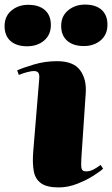

<svg xmlns="http://www.w3.org/2000/svg" viewBox="-72 -804 489 838"><path d="M99 -457Q101 -475 96.5 -484.5Q92 -494 75 -494Q66 -494 48 -489.5Q30 -485 10 -477L3 -497Q30 -509 77.5 -523Q125 -537 177 -537Q249 -537 278 -497Q307 -457 302 -395L283 -112Q281 -81 284 -68.5Q287 -56 304 -56Q321 -56 337.5 -65Q354 -74 367 -84L378 -68Q367 -57 336.5 -37.5Q306 -18 265.5 -2Q225 14 184 14Q133 14 107.5 -4Q82 -22 75.5 -56.5Q69 -91 73 -142ZM195 -691Q195 -734 225.5 -759Q256 -784 299 -784Q346 -784 371.5 -761Q397 -738 397 -696Q397 -653 367.5 -628Q338 -603 294 -603Q248 -603 221.5 -626Q195 -649 195 -691ZM-52 -690Q-52 -733 -22 -758Q8 -783 51 -783Q98 -783 124 -760Q150 -737 150 -695Q150 -652 120.5 -627Q91 -602 46 -602Q0 -602 -26 -625Q-52 -648 -52 -690Z"/></svg>

Font: Literata 72pt Black
Style: Italic
Weight: 900
Italic angle: -2°
Designer: Latin by Veronika Burian and Jose Scaglione. Greek by Irene Vlachou. Cyrillic by Vera Evstafieva
Foundry: TypeTogether
Version: Version 3.002